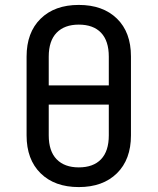

<svg xmlns="http://www.w3.org/2000/svg" viewBox="-20 -750 640 780"><path d="M300 10Q202 10 145 -46Q88 -102 88 -200V-520Q88 -618 145 -674Q202 -730 300 -730Q398 -730 455 -674.5Q512 -619 512 -521V-200Q512 -102 455 -46Q398 10 300 10ZM178 -403H422V-520Q422 -584 390.5 -617Q359 -650 300 -650Q242 -650 210 -617Q178 -584 178 -520ZM300 -70Q359 -70 390.5 -103Q422 -136 422 -200V-325H178V-200Q178 -136 210 -103Q242 -70 300 -70Z"/></svg>

Font: JetBrainsMonoNL NF
Style: Regular
Weight: 400
Designer: Philipp Nurullin, Konstantin Bulenkov
Foundry: JetBrains
Version: Version 2.304; ttfautohint (v1.8.4.7-5d5b);Nerd Fonts 3.2.1